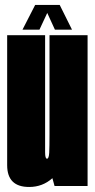

<svg xmlns="http://www.w3.org/2000/svg" viewBox="-20 -740 378 764"><path d="M197 0 188.5 -31Q149.5 4 96 4Q8.5 4 8.5 -82.5V-600H159.5V-134Q159.5 -108.5 167 -108.5Q174.5 -108.5 175.8 -132Q177 -155.5 177 -206.5V-600H328.5V0ZM69.5 -622 120 -720.5H217.5L266.5 -622H198.5L168 -688.5L137 -622Z"/></svg>

Font: Anybody UltraCondensed ExtraBold
Style: Regular
Weight: 800
Width: 1
Designer: Tyler Finck
Foundry: Etcetera Type Company
Version: Version 1.010; ttfautohint (v1.8.3) -l 8 -r 50 -G 200 -x 14 